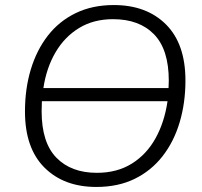

<svg xmlns="http://www.w3.org/2000/svg" viewBox="-20 -733 799 761"><path d="M362 8Q233 8 156 -69Q79 -146 79 -291Q79 -381 102 -457.5Q125 -534 169.5 -591.5Q214 -649 280 -681Q346 -713 431 -713Q561 -713 638 -636Q715 -559 715 -414Q715 -325 692 -248Q669 -171 624 -113.5Q579 -56 513.5 -24Q448 8 362 8ZM428 -657Q351 -657 293.5 -622Q236 -587 200 -525.5Q164 -464 152 -384H648Q649 -398 649 -413Q649 -537 590.5 -597Q532 -657 428 -657ZM364 -48Q444 -48 502.5 -84.5Q561 -121 596.5 -185Q632 -249 644 -332H146Q145 -313 145 -292Q145 -168 203.5 -108Q262 -48 364 -48Z"/></svg>

Font: Nunito Sans Light
Style: Italic
Weight: 300
Italic angle: -9°
Designer: Vernon Adams
Foundry: Vernon Adams
Version: Version 3.006; ttfautohint (v1.8.3)